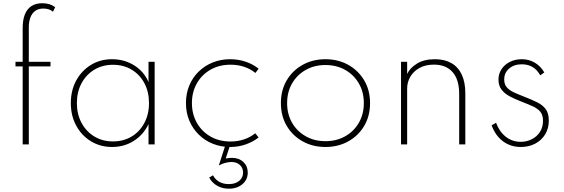

<svg xmlns="http://www.w3.org/2000/svg" viewBox="-20 -895 3494 1190"><path d="M120.5 0V-483.5H76V-512H120.5V-720Q120.5 -771.5 134.2 -805.8Q148 -840 175 -857.5Q202 -875 242 -875Q266.5 -875 286.5 -868.8Q306.5 -862.5 322 -850.5L308.5 -822.5Q285.5 -842 248.5 -842Q219 -842 199 -828Q179 -814 168.8 -787.8Q158.5 -761.5 158.5 -724.5V-512H293V-483.5H158.5V0Z M674.5 16Q602 16 544 -19.2Q486 -54.5 452.5 -116Q419 -177.5 419 -256Q419 -335 452.5 -396.2Q486 -457.5 543.8 -492.8Q601.5 -528 674.5 -528Q750.5 -528 811.2 -490.2Q872 -452.5 900.5 -386.5V-512H938.5V0H900.5V-126Q869 -59.5 809.2 -21.8Q749.5 16 674.5 16ZM680 -18.5Q745.5 -18.5 795.8 -48.8Q846 -79 874.8 -133Q903.5 -187 903.5 -256Q903.5 -325.5 875 -379.2Q846.5 -433 796 -463.2Q745.5 -493.5 680 -493.5Q615.5 -493.5 565 -463.2Q514.5 -433 485.5 -379.2Q456.5 -325.5 456.5 -256Q456.5 -187 485.5 -133.2Q514.5 -79.5 565 -49Q615.5 -18.5 680 -18.5Z M1406.5 16Q1349 16 1299 -4Q1249 -24 1211.8 -60.8Q1174.5 -97.5 1153.5 -147Q1132.5 -196.5 1132.5 -256Q1132.5 -315.5 1153.2 -365.2Q1174 -415 1211.5 -451.5Q1249 -488 1298.8 -508Q1348.5 -528 1406.5 -528Q1457.5 -528 1503 -512.5Q1548.5 -497 1583 -469L1563 -443Q1499 -494 1408.5 -494Q1339 -494 1285 -463.2Q1231 -432.5 1200.2 -378.5Q1169.5 -324.5 1169.5 -256Q1169.5 -188 1200 -134Q1230.5 -80 1284.5 -49Q1338.5 -18 1409 -18Q1453 -18 1492.2 -31Q1531.5 -44 1562 -69L1583 -43Q1547.5 -15.5 1502.5 0.2Q1457.5 16 1406.5 16ZM1398 274.5Q1358 274.5 1326 256.2Q1294 238 1276.5 205.5L1300 191.5Q1330 246 1398.5 246Q1438 246 1462.2 226.2Q1486.5 206.5 1486.5 174.5Q1486.5 145.5 1466.5 127.2Q1446.5 109 1414.5 109Q1396.5 109 1375.2 114.8Q1354 120.5 1339 129.5L1337 128L1380 -5.5H1409.5L1379 87.5Q1394.5 84.5 1403.5 83.8Q1412.5 83 1420.5 83.5Q1462.5 84 1489 109.5Q1515.5 135 1515.5 174.5Q1515.5 218.5 1482.5 246.5Q1449.5 274.5 1398 274.5Z M1997 16Q1919 16 1856.5 -18.5Q1794 -53 1757.5 -114.2Q1721 -175.5 1721 -256Q1721 -336.5 1757.5 -397.8Q1794 -459 1856.5 -493.5Q1919 -528 1997 -528Q2075.5 -528 2137.8 -493.5Q2200 -459 2236.8 -397.8Q2273.5 -336.5 2273.5 -256Q2273.5 -175.5 2237 -114.2Q2200.5 -53 2138 -18.5Q2075.5 16 1997 16ZM1997 -20Q2066 -20 2119.8 -50.5Q2173.5 -81 2204.2 -134.2Q2235 -187.5 2235 -256Q2235 -324.5 2204.2 -377.8Q2173.5 -431 2119.8 -461.5Q2066 -492 1997 -492Q1928.5 -492 1874.8 -461.5Q1821 -431 1790.2 -377.8Q1759.5 -324.5 1759.5 -256Q1759.5 -187.5 1790.2 -134.2Q1821 -81 1874.8 -50.5Q1928.5 -20 1997 -20Z M2465.5 0V-512H2503.5V-436.5Q2520.5 -473.5 2564.2 -500.8Q2608 -528 2676 -528Q2735.5 -528 2777.5 -504Q2819.5 -480 2841.8 -433Q2864 -386 2864 -317.5V0H2826V-312Q2826 -401.5 2785.2 -448Q2744.5 -494.5 2669.5 -494.5Q2617 -494.5 2579.8 -473.8Q2542.5 -453 2523 -419.2Q2503.5 -385.5 2503.5 -347V0Z M3208 16Q3145 16 3097.8 -19Q3050.5 -54 3027 -118.5L3054.5 -134Q3075 -78.5 3115.2 -47.2Q3155.5 -16 3207.5 -16Q3244.5 -16 3276 -32Q3307.5 -48 3326.5 -77.2Q3345.5 -106.5 3345.5 -146.5Q3345.5 -182 3329.2 -202Q3313 -222 3282.2 -236Q3251.5 -250 3207.5 -267Q3174 -280 3142.2 -296.2Q3110.5 -312.5 3090 -337.5Q3069.5 -362.5 3069.5 -401.5Q3069.5 -438 3088.5 -466.5Q3107.5 -495 3140.2 -511.5Q3173 -528 3214 -528Q3258.5 -528 3294.8 -506.5Q3331 -485 3353.5 -446L3328.5 -428Q3291 -496.5 3214 -496.5Q3166 -496.5 3135.5 -470.2Q3105 -444 3105 -402Q3105 -372.5 3121 -354Q3137 -335.5 3164.5 -322.8Q3192 -310 3226 -297Q3273.5 -278.5 3308.2 -261.5Q3343 -244.5 3362.2 -218.8Q3381.5 -193 3381.5 -148Q3381.5 -98.5 3358.5 -61.5Q3335.5 -24.5 3296.2 -4.2Q3257 16 3208 16Z"/></svg>

Font: Spartan Thin ExtraLight
Style: Regular
Weight: 250
Version: Version 1.004